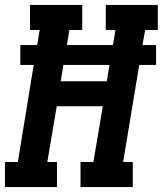

<svg xmlns="http://www.w3.org/2000/svg" viewBox="-24 -755 657 775"><path d="M-4 0V-101H48L112 -493H58V-573H126L136 -634H97V-735H308V-634H256L246 -573H432L442 -634H403V-735H613V-634H562L551 -573H606V-493H538L473 -101H512V0H301V-101H353L391 -326H205L167 -101H206V0ZM221 -427H407L418 -493H232Z"/></svg>

Font: Iosevka Slab Extended
Style: Bold Italic
Weight: 700
Width: 7
Italic angle: -9°
Monospace: yes
Designer: Belleve Invis
Foundry: Belleve Invis
Version: Version 11.1.0; ttfautohint (v1.8.3)